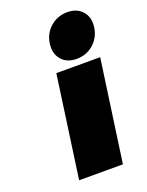

<svg xmlns="http://www.w3.org/2000/svg" viewBox="-152 -893 741 968"><g transform="rotate(-20 218.5 -408.5)"><path d="M218 -612.5Q189.5 -646 196.8 -698.2Q204.1 -750.5 242.4 -783.7Q280.8 -816.9 333 -816.9Q385.3 -816.9 413.8 -783.7Q442.4 -750.5 435.1 -698.2Q427.7 -646 389.4 -612.5Q351.1 -579.1 298.8 -579.1Q246.6 -579.1 218 -612.5ZM100.1 0 176.8 -546.9H412.1L335 0Z"/></g></svg>

Font: Trueno UltraBlack
Style: Italic
Weight: 950
Designer: Julieta Ulanovsky
Foundry: Julieta Ulanovsky
Version: Version 3.001b | FøM Fix